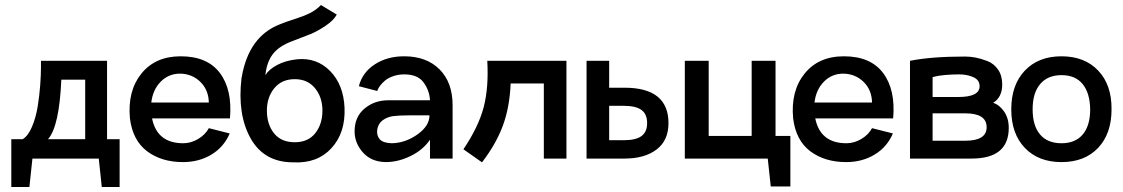

<svg xmlns="http://www.w3.org/2000/svg" viewBox="-20 -631 4468 764"><path d="M406 -77H456V113H385L373 0H109L97 113H25V-77H70Q92 -90 107.5 -127Q123 -164 130 -207.5Q137 -251 140 -292.5Q143 -334 143 -362V-389H406ZM319 -314H224Q216 -128 171 -77H319Z M585 -160Q605 -61 709 -61Q740 -61 768.5 -78Q797 -95 811 -121L894 -100Q871 -46 821.5 -16Q772 14 708 14Q623 14 565.5 -29Q508 -72 497 -160Q487 -269 542.5 -338Q598 -407 699 -407Q805 -407 855 -340.5Q905 -274 895 -160ZM697 -338Q651 -338 619.5 -306Q588 -274 582 -223H811Q810 -273 777.5 -305Q745 -337 697 -338Z M1351 -202Q1355 -102 1298.5 -41Q1242 20 1147 15Q1031 15 977.5 -80Q924 -175 941 -320Q942 -322 942 -325Q970 -486 1093 -534Q1114 -543 1150.5 -554.5Q1187 -566 1212.5 -578.5Q1238 -591 1257 -611L1320 -573Q1308 -550 1275 -528Q1242 -506 1216 -495.5Q1190 -485 1145 -468Q1090 -448 1065.5 -415.5Q1041 -383 1036 -332Q1050 -355 1083 -372.5Q1116 -390 1161 -395Q1240 -403 1293.5 -348.5Q1347 -294 1351 -202ZM1153 -65Q1206 -65 1234.5 -101Q1263 -137 1263 -191Q1263 -244 1233.5 -280Q1204 -316 1153 -316Q1101 -316 1071.5 -280Q1042 -244 1042 -191Q1042 -136 1070.5 -100.5Q1099 -65 1153 -65Z M1588 -407Q1677 -407 1729 -355Q1781 -303 1781 -212V0H1691V-75Q1663 -34 1613.5 -10Q1564 14 1515 14Q1457 13 1424 -24.5Q1391 -62 1391 -108Q1391 -166 1430.5 -199Q1470 -232 1525 -232H1691Q1689 -271 1665.5 -303Q1642 -335 1589 -335Q1565 -335 1545 -328Q1525 -321 1513.5 -311.5Q1502 -302 1494.5 -292.5Q1487 -283 1484 -276L1481 -269L1408 -288Q1422 -343 1471.5 -375Q1521 -407 1588 -407ZM1539 -61Q1593 -62 1641 -96Q1689 -130 1689 -172H1609Q1568 -172 1545 -169Q1522 -166 1503.5 -153Q1485 -140 1481 -115Q1478 -92 1491 -77Q1504 -62 1539 -61Z M1919 -389H2234V0H2144V-299H2012Q2008 -204 1981 -131Q1954 -58 1898 15L1824 -37Q1884 -126 1904.5 -204Q1925 -282 1919 -389Z M2465 -282Q2640 -282 2640 -141Q2640 -72 2592.5 -36Q2545 0 2465 0H2314V-389H2404V-282ZM2461 -73Q2510 -73 2532.5 -89.5Q2555 -106 2555 -141Q2555 -177 2532.5 -193.5Q2510 -210 2461 -210H2404V-73Z M3066 -90H3125V111H3047L3035 0H2705V-389H2800V-90H2971V-389H3066Z M3224 -160Q3244 -61 3348 -61Q3379 -61 3407.5 -78Q3436 -95 3450 -121L3533 -100Q3510 -46 3460.5 -16Q3411 14 3347 14Q3262 14 3204.5 -29Q3147 -72 3136 -160Q3126 -269 3181.5 -338Q3237 -407 3338 -407Q3444 -407 3494 -340.5Q3544 -274 3534 -160ZM3336 -338Q3290 -338 3258.5 -306Q3227 -274 3221 -223H3450Q3449 -273 3416.5 -305Q3384 -337 3336 -338Z M3601 0V-389Q3685 -406 3820 -406Q3841 -406 3862 -402Q3883 -398 3909 -388Q3935 -378 3951.5 -354Q3968 -330 3968 -295Q3968 -244 3932 -222Q3958 -213 3976 -186.5Q3994 -160 3994 -122Q3994 0 3846 0ZM3691 -245H3793Q3878 -245 3878 -288Q3878 -313 3853 -324Q3828 -335 3797 -335Q3767 -335 3740.5 -332.5Q3714 -330 3703 -327L3691 -324ZM3691 -71H3821Q3906 -71 3906 -125Q3906 -180 3821 -180H3691Z M4403 -196Q4403 -99 4349.5 -42.5Q4296 14 4204 14Q4112 14 4058 -42.5Q4004 -99 4004 -196Q4004 -293 4058 -350Q4112 -407 4204 -407Q4296 -407 4350 -350Q4404 -293 4403 -196ZM4204 -61Q4259 -61 4288.5 -96Q4318 -131 4318 -196Q4317 -261 4288 -296.5Q4259 -332 4204 -332Q4149 -332 4119 -296.5Q4089 -261 4089 -196Q4089 -131 4118.5 -96Q4148 -61 4204 -61Z"/></svg>

Font: MB Grotesk
Style: Regular
Weight: 400
Designer: Nawras Khrais
Foundry: Nawras Khrais
Version: Version 1.000;PS 001.000;hotconv 1.0.88;makeotf.lib2.5.64775